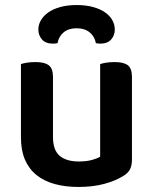

<svg xmlns="http://www.w3.org/2000/svg" viewBox="-20 -726 606 761"><path d="M503 -93Q503 -70 495 -54.5Q487 -39 466 -27Q437 -9 392.5 3Q348 15 291 15Q239 15 197 3.5Q155 -8 125 -32Q95 -56 79 -93Q63 -130 63 -181V-472Q71 -475 86.5 -477.5Q102 -480 121 -480Q156 -480 173 -467.5Q190 -455 190 -421V-183Q190 -131 216.5 -108.5Q243 -86 292 -86Q323 -86 344.5 -92Q366 -98 377 -105V-472Q385 -475 400.5 -477.5Q416 -480 434 -480Q470 -480 486.5 -467.5Q503 -455 503 -421ZM284 -614Q252 -614 232.5 -598Q213 -582 208 -555Q203 -554 199 -553.5Q195 -553 190 -553Q161 -553 146.5 -569.5Q132 -586 132 -609Q132 -628 142 -645.5Q152 -663 171 -676.5Q190 -690 218.5 -698Q247 -706 284 -706Q321 -706 349.5 -698Q378 -690 397 -676.5Q416 -663 425.5 -645.5Q435 -628 435 -609Q435 -586 420.5 -569.5Q406 -553 377 -553Q370 -553 360 -555Q355 -582 335 -598Q315 -614 284 -614Z"/></svg>

Font: Baloo Thambi 2 SemiBold
Style: Regular
Weight: 600
Designer: Aadarsh Rajan and Ek Type
Foundry: Ek Type
Version: Version 1.640;hotconv 1.0.111;makeotfexe 2.5.65597; ttfautoh